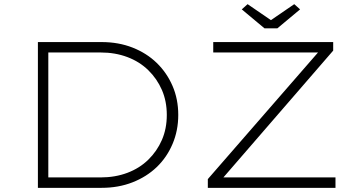

<svg xmlns="http://www.w3.org/2000/svg" viewBox="-20 -902 1713 922"><path d="M162 0V-700H468Q549 -700 616.5 -673.5Q684 -647 732.5 -600Q781 -553 808.5 -489.5Q836 -426 836 -350Q836 -275 808.5 -210.5Q781 -146 732.5 -99.5Q684 -53 616.5 -26.5Q549 0 468 0ZM212 -33 198 -50H463Q533 -50 591.5 -72Q650 -94 692 -135Q734 -176 757.5 -230Q781 -284 781 -350Q781 -416 757.5 -470Q734 -524 692 -565Q650 -606 591.5 -628Q533 -650 463 -650H195L212 -665ZM978 0V-42L1528 -674L1541 -650H1004V-700H1580V-659L1032 -26L1017 -50H1591V0ZM1250 -766 1141 -857 1169 -882 1296 -795H1266L1393 -882L1421 -857L1312 -766Z"/></svg>

Font: Lexend Mega ExtraLight
Style: Regular
Weight: 250
Version: Version 1.007